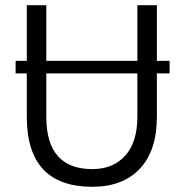

<svg xmlns="http://www.w3.org/2000/svg" viewBox="-20 -702 712 738"><path d="M632 -468V-420H583V-253Q583 -123 517.5 -53.5Q452 16 335 16Q83 16 83 -253V-420H40V-468H83V-682H158V-468H508V-682H583V-468ZM508 -253V-420H158V-253Q158 -52 335 -52Q415 -52 461.5 -104Q508 -156 508 -253Z"/></svg>

Font: Didact Gothic
Style: Regular
Weight: 400
Designer: Daniel Johnson
Foundry: Daniel Johnson
Version: Version 2.101;PS 002.101;hotconv 1.0.88;makeotf.lib2.5.64775